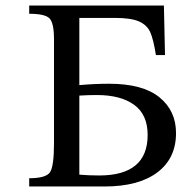

<svg xmlns="http://www.w3.org/2000/svg" viewBox="-20 -677 659 697"><path d="M575 -657 579 -477H546Q537 -534 525.5 -560Q514 -586 485 -599Q456 -612 397 -612H268V-368Q323 -373 376 -373Q498 -373 558.5 -324Q619 -275 619 -194Q619 -102 551 -51Q483 0 359 0H86V-30Q148 -30 162 -52.5Q176 -75 176 -156V-534Q176 -593 160 -610Q144 -627 86 -627V-657ZM516 -187Q516 -261 467 -296.5Q418 -332 332 -332Q300 -332 268 -330V-43Q302 -40 340 -40Q516 -40 516 -187Z"/></svg>

Font: myMathFont
Style: Regular
Weight: 400
Designer: Ross Mills, John Hudson & Paul Hanslow, Tiro Typeworks Ltd; with prior portions MicroPress Inc., and Coen Hoffman. Math 
Foundry: Tiro Typeworks Ltd
Version: Version 2.13 b171